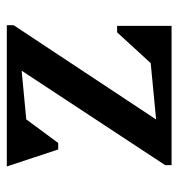

<svg xmlns="http://www.w3.org/2000/svg" viewBox="0 -524 524 564"><g transform="rotate(-90 262.0 -242.0)"><path d="M59 0V-19L365 -484H470V-464L163 0ZM137 0V-40L428 -68L339 -40L449 -160H468V0ZM105 -333 55 -484H406V-447L121 -420L206 -444L124 -333Z"/></g></svg>

Font: Platypi Light
Style: Regular
Weight: 400
Version: Version 1.200